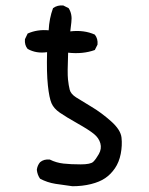

<svg xmlns="http://www.w3.org/2000/svg" viewBox="-20 -680 540 695"><path d="M242.2 -5.9Q210.9 -9.8 180.7 -14.6Q150.4 -19.5 125 -33.2Q115.2 -46.9 113.3 -65.4Q115.2 -81.1 125 -92.8Q138.7 -104.5 160.2 -102.5Q183.6 -90.8 210 -87.9Q236.3 -85 272 -85Q307.6 -85 317.4 -94.2Q327.1 -103.5 337.9 -122.6Q348.6 -141.6 343.3 -161.1Q337.9 -180.7 319.8 -195.3Q301.8 -210 260.3 -233.4Q218.8 -256.8 196.8 -272Q174.8 -287.1 166.5 -306.2Q158.2 -325.2 153.3 -371.1Q148.4 -417 150.4 -491.2Q111.3 -485.4 80.1 -502.9Q68.4 -516.6 70.3 -538.1L80.1 -558.6Q115.2 -574.2 156.2 -570.3Q158.2 -613.3 171.9 -650.4Q187.5 -662.1 209 -660.2L228.5 -650.4Q242.2 -628.9 238.3 -599.6L234.4 -566.4Q284.2 -572.3 323.2 -554.7Q335 -540 333 -518.6L323.2 -499Q280.3 -483.4 226.6 -489.3Q223.6 -415 226.1 -392.6Q228.5 -370.1 232.4 -355Q236.3 -339.8 255.4 -327.6Q274.4 -315.4 310.5 -293.9Q346.7 -272.5 381.8 -241.2Q417 -210 419.9 -181.6Q422.9 -153.3 417 -123Q411.1 -92.8 396 -70.8Q380.9 -48.8 360.8 -35.2Q340.8 -21.5 309.6 -13.7Q278.3 -5.9 242.2 -5.9Z"/></svg>

Font: JasonHandwriting1
Style: Regular
Weight: 400
Version: Version 1.48.20